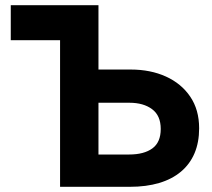

<svg xmlns="http://www.w3.org/2000/svg" viewBox="-20 -720 816 740"><path d="M211.5 -565H21.5V-700H359.5ZM211.5 0V-700H359.5V-452H483.5Q560 -452 619.5 -425Q679 -398 713.2 -347.5Q747.5 -297 747.5 -225.5Q747.5 -171.5 729.8 -129.5Q712 -87.5 677.5 -58.5Q643 -29.5 593.5 -14.8Q544 0 480 0ZM359.5 -124.5H477.5Q535 -124.5 567.2 -148Q599.5 -171.5 599.5 -223Q599.5 -274.5 566.2 -299.2Q533 -324 478.5 -324H359.5Z"/></svg>

Font: Geologica Cursive SemiBold
Style: Regular
Weight: 600
Designer: Sindre Bremnes, Frode Helland
Foundry: Monokrom Skriftforlag AS
Version: Version 1.010;gftools[0.9.28]